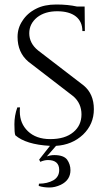

<svg xmlns="http://www.w3.org/2000/svg" viewBox="-20 -634 452 853"><path d="M48 -33C79 -6 130 10 202 14C202 14 154 75 154 75C154 75 159 85 159 85C159 85 159 85 159 85C170 80 182 77 193 77C193 77 193 77 193 77C226 77 243 92 243 121C243 121 243 121 243 121C243 142 234 157 217 167C199 177 178 182 153 182C153 182 152 192 152 192C152 192 152 192 152 192C167 197 183 199 200 199C216 199 233 195 250 187C250 187 250 187 250 187C279 173 293 151 293 122C293 122 293 122 293 122C293 105 288 89 278 75C268 62 249 55 221 55C221 55 221 55 221 55C210 55 199 57 188 61C188 61 229 14 229 14C229 14 229 14 229 14C276 11 316 -5 349 -36C381 -67 397 -104 397 -149C397 -194 382 -229 352 -254C352 -254 149 -410 149 -410C149 -410 149 -410 149 -410C123 -431 110 -457 110 -486C110 -515 122 -538 145 -557C168 -575 198 -584 234 -584C270 -584 298 -576 317 -561C336 -546 346 -524 346 -496C346 -496 357 -496 357 -496C357 -496 356 -605 356 -605C356 -605 322 -605 322 -605C322 -605 322 -605 322 -605C295 -611 265 -614 230 -614C195 -614 165 -608 140 -595C114 -582 94 -564 80 -542C65 -520 58 -496 58 -470C58 -470 58 -470 58 -470C58 -424 74 -387 106 -360C106 -360 306 -206 306 -206C306 -206 306 -206 306 -206C330 -185 342 -158 342 -126C342 -93 330 -67 306 -47C281 -26 247 -16 203 -16C203 -16 203 -16 203 -16C161 -16 128 -28 104 -51C80 -74 68 -103 68 -139C68 -139 68 -139 68 -139C68 -145 68 -151 69 -157C69 -157 57 -157 57 -157C57 -157 57 -157 57 -157C48 -132 44 -107 44 -82C44 -57 45 -41 48 -33C48 -33 48 -33 48 -33Z"/></svg>

Font: Cinzel Utterance
Style: Regular
Weight: 500
Designer: Natanael Gama
Foundry: ""
Version: ""